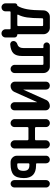

<svg xmlns="http://www.w3.org/2000/svg" viewBox="910 -1470 680 2540"><g transform="rotate(90 1250.0 -200.0)"><path d="M173.8 -98.6Q171.9 -95.7 174.3 -92.3Q176.8 -88.9 180.7 -88.9H313.5Q318.4 -88.9 321.8 -92.3Q325.2 -95.7 325.2 -100.6V-418.9Q325.2 -423.8 321.8 -427.2Q318.4 -430.7 313.5 -430.7H233.4Q222.7 -430.7 221.7 -418.9Q220.7 -283.2 210.4 -216.3Q200.2 -149.4 173.8 -98.6ZM24.4 67.4V-60.5Q24.4 -71.3 32.7 -80.1Q41 -88.9 51.8 -88.9Q55.7 -88.9 57.6 -91.8Q87.9 -141.6 102.1 -218.8Q116.2 -295.9 117.2 -433.6Q117.2 -468.8 142.1 -494.1Q167 -519.5 202.1 -519.5H347.7Q382.8 -519.5 407.7 -494.6Q432.6 -469.7 432.6 -434.6V-93.8Q432.6 -88.9 438.5 -88.9Q454.1 -88.9 464.8 -78.6Q475.6 -68.4 475.6 -51.8V66.4Q475.6 88.9 460 104.5Q444.3 120.1 421.4 120.1Q398.4 120.1 382.8 104Q367.2 87.9 367.2 66.4V10.7Q367.2 0 356.4 0H140.6Q129.9 0 129.9 10.7V67.4Q129.9 89.8 114.3 105Q98.6 120.1 76.7 120.1Q54.7 120.1 39.6 104.5Q24.4 88.9 24.4 67.4Z M568.4 4.9Q549.8 5.9 536.1 -6.3Q522.5 -18.6 522.5 -39.1Q522.5 -57.6 535.2 -71.3Q547.9 -85 567.4 -90.8Q616.2 -105.5 616.2 -174.8V-425.8Q616.2 -434.6 607.4 -434.6H583Q566.4 -434.6 553.7 -447.8Q541 -460.9 541 -478Q541 -495.1 553.7 -507.3Q566.4 -519.5 583 -519.5H861.3Q896.5 -519.5 921.4 -494.6Q946.3 -469.7 946.3 -434.6V-53.7Q946.3 -31.2 930.2 -15.6Q914.1 0 892.1 0Q870.1 0 854 -16.1Q837.9 -32.2 837.9 -53.7V-423.8Q837.9 -434.6 826.2 -434.6H733.4Q721.7 -434.6 720.7 -423.8V-149.4Q720.7 -74.2 685.5 -38.1Q650.4 -2 568.4 4.9Z M1117.2 0Q1093.8 0 1077.1 -16.6Q1060.5 -33.2 1060.5 -55.7V-467.8Q1060.5 -490.2 1075.7 -504.9Q1090.8 -519.5 1112.8 -519.5Q1134.8 -519.5 1149.9 -504.9Q1165 -490.2 1165 -467.8V-169.9Q1165 -168.9 1166 -168.9Q1167 -168.9 1167 -169.9L1300.8 -467.8Q1310.5 -492.2 1333.5 -505.9Q1356.4 -519.5 1381.8 -519.5Q1406.2 -519.5 1422.9 -503.4Q1439.5 -487.3 1439.5 -462.9V-52.7Q1439.5 -29.3 1423.8 -14.6Q1408.2 0 1385.7 0Q1362.3 0 1347.2 -15.6Q1332 -31.2 1332 -52.7V-349.6Q1332 -350.6 1331.1 -350.6Q1330.1 -350.6 1330.1 -349.6L1196.3 -50.8Q1186.5 -27.3 1165 -13.7Q1143.6 0 1117.2 0Z M1555.7 -52.7V-466.8Q1555.7 -489.3 1571.3 -504.4Q1586.9 -519.5 1608.9 -519.5Q1630.9 -519.5 1646 -504.4Q1661.1 -489.3 1661.1 -466.8V-335Q1661.1 -330.1 1664.6 -326.7Q1668 -323.2 1672.9 -323.2H1824.2Q1828.1 -323.2 1832 -326.7Q1835.9 -330.1 1835.9 -335V-465.8Q1835.9 -488.3 1852.1 -503.9Q1868.2 -519.5 1890.1 -519.5Q1912.1 -519.5 1928.2 -503.9Q1944.3 -488.3 1944.3 -465.8V-53.7Q1944.3 -31.2 1928.2 -15.6Q1912.1 0 1890.1 0Q1868.2 0 1852.1 -16.1Q1835.9 -32.2 1835.9 -53.7V-223.6Q1835.9 -227.5 1832 -231.9Q1828.1 -236.3 1824.2 -236.3H1672.9Q1668 -236.3 1664.6 -231.9Q1661.1 -227.5 1661.1 -223.6V-52.7Q1661.1 -30.3 1646 -15.1Q1630.9 0 1608.9 0Q1586.9 0 1571.3 -15.6Q1555.7 -31.2 1555.7 -52.7Z M2362.3 -48.8V-470.7Q2362.3 -490.2 2376.5 -504.9Q2390.6 -519.5 2410.6 -519.5Q2430.7 -519.5 2445.3 -505.4Q2460 -491.2 2460 -470.7V-48.8Q2460 -29.3 2445.3 -14.6Q2430.7 0 2410.6 0Q2390.6 0 2376.5 -14.6Q2362.3 -29.3 2362.3 -48.8ZM2161.1 -87.9Q2206.1 -87.9 2223.1 -107.4Q2240.2 -127 2240.2 -171.9Q2240.2 -210.9 2223.1 -230Q2206.1 -249 2164.1 -249H2153.3Q2141.6 -249 2140.6 -238.3V-98.6Q2140.6 -87.9 2153.3 -87.9ZM2168 -336.9Q2335.9 -336.9 2335.9 -176.8Q2335.9 -79.1 2292.5 -39.6Q2249 0 2150.4 0H2125Q2089.8 0 2064.9 -24.9Q2040 -49.8 2040 -85V-468.8Q2040 -490.2 2055.2 -504.9Q2070.3 -519.5 2091.3 -519.5Q2112.3 -519.5 2126.5 -504.9Q2140.6 -490.2 2140.6 -468.8V-347.7Q2140.6 -336.9 2153.3 -336.9Z"/></g></svg>

Font: Rounded-X Mgen+ 2m medium
Style: Regular
Weight: 500
Designer: [Source Han Sans]
Ryoko NISHIZUKA  (kana & ideographs); Paul D. Hunt (Latin, Greek & Cyrillic); Wenlong ZHANG  (bopomofo
Version: Version 1.059.20150602